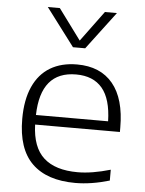

<svg xmlns="http://www.w3.org/2000/svg" viewBox="-56 -853 686 908"><g transform="rotate(5 287.0 -399.0)"><path d="M525 -249H122.5Q126 -141.5 181 -91.8Q236 -42 342.5 -42Q410 -42 497.5 -67.5V-16Q411 9.5 335.5 9.5Q200.5 9.5 130 -59.5Q59.5 -128.5 59.5 -270.5Q59.5 -361.5 87.8 -424Q116 -486.5 169 -518Q222 -549.5 296 -549.5Q406.5 -549.5 465.8 -478Q525 -406.5 525 -269.5ZM122.5 -294.5H465Q462.5 -400 419.8 -451Q377 -502 295.5 -502Q127.5 -502 122.5 -294.5ZM405 -808H462L327 -629H269L134 -808H191L298 -663Z"/></g></svg>

Font: Encode Sans Expanded Light
Style: Regular
Weight: 300
Width: 7
Designer: Multiple Designers
Foundry: Impallari Type
Version: Version 2.000